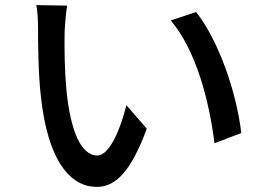

<svg xmlns="http://www.w3.org/2000/svg" viewBox="-20 -724 1040 752"><path d="M243 -702 122 -704C128 -677 129 -636 129 -611C129 -551 130 -434 140 -347C168 -87 259 8 359 8C432 8 492 -50 555 -220L475 -312C453 -222 410 -115 361 -115C295 -115 255 -218 240 -373C233 -450 232 -533 233 -595C234 -622 238 -673 243 -702ZM748 -677 649 -644C748 -526 799 -332 820 -163L925 -203C907 -359 838 -563 748 -677Z"/></svg>

Font: Noto Sans Japanese Medium
Style: Regular
Weight: 500
Designer: Ryoko NISHIZUKA (kana & ideographs); Paul D. Hunt (Latin, Greek & Cyrillic); Wenlong ZHANG (bopomofo); Sandoll Communica
Foundry: Adobe Systems Incorporated
Version: Version 1.000;PS 1;hotconv 1.0.78;makeotf.lib2.5.61930